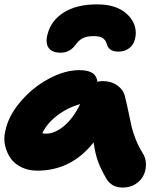

<svg xmlns="http://www.w3.org/2000/svg" viewBox="-21 -783 743 871"><path d="M419.9 -763.2Q506.3 -763.2 553.5 -720.5Q600.6 -677.7 594.2 -620.1Q589.8 -585.4 568.6 -567.1Q547.4 -548.8 516.1 -548.8Q473.1 -548.8 463.9 -582Q459 -600.1 446 -609.6Q433.1 -619.1 403.8 -619.1Q372.1 -619.1 354.2 -609.6Q336.4 -600.1 324.2 -583Q296.9 -543.9 254.9 -543.9Q214.4 -543.9 199.2 -566.4Q184.1 -588.9 194.8 -627.9Q210.4 -689.9 268.6 -726.6Q326.7 -763.2 419.9 -763.2ZM147.9 -8.8Q108.9 -8.8 77.1 -23.9Q45.4 -39.1 27.8 -64Q10.3 -88.9 2.4 -121.1Q-5.4 -153.3 2.9 -188Q16.1 -255.4 70.6 -320.1Q125 -384.8 198.5 -424.8Q272 -464.8 338.9 -464.8Q377 -464.8 397.2 -452.4Q417.5 -439.9 420.9 -412.1Q432.6 -415 443.8 -415Q485.4 -415 513.2 -394Q541 -373 546.9 -340.8Q553.7 -314.5 562 -273.9Q570.3 -233.4 575.7 -209.7Q581.1 -186 594 -152.6Q606.9 -119.1 626 -88.9Q640.6 -66.4 641.1 -38.8Q641.6 -11.2 630.1 12.5Q618.7 36.1 593.8 52Q568.8 67.9 536.1 67.9Q486.8 67.9 462.9 29.8Q438 -12.2 424.3 -48.8Q410.6 -85.4 403.8 -137.2Q302.7 -8.8 147.9 -8.8ZM189 -176.8Q228 -176.8 269.8 -211.7Q311.5 -246.6 342.8 -311Q283.7 -293.9 237.3 -258.1Q190.9 -222.2 170.9 -178.2Q179.7 -176.8 189 -176.8Z"/></svg>

Font: Shantell Sans Irregular Bouncy
Style: Italic
Weight: 800
Italic angle: -11.31°
Designer: Stephen Nixon, Anya Danilova, Shantell Martin
Foundry: Arrow Type
Version: Version 1.006;[9816181b4]